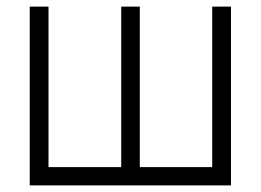

<svg xmlns="http://www.w3.org/2000/svg" viewBox="-20 -560 787 580"><path d="M69.8 0V-540H126.5V-55.2H346.2V-540H402.3V-55.2H621.1V-540H677.7V0Z"/></svg>

Font: Manrope Light
Style: Regular
Weight: 300
Designer: Mikhail Sharanda
Foundry: Mikhail Sharanda
Version: Version 4.505;FEAKit 1.0